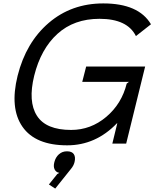

<svg xmlns="http://www.w3.org/2000/svg" viewBox="-20 -840 916 1123"><path d="M416 108Q411 129 395 148L303 263L266 239L315 178L327 171Q308 168 299.5 151Q291 134 298 108Q305 80 324.5 62.5Q344 45 372 45Q401 45 412 62Q423 79 416 108ZM829 -451 718 0H637L666 -119H664Q540 10 373 10Q187 10 111.5 -98.5Q36 -207 83 -397Q132 -592 265 -706Q398 -820 584 -820Q791 -820 863 -698L775 -629Q725 -730 562 -730Q413 -730 316 -642Q219 -554 180 -397Q143 -246 196 -163Q249 -80 396 -80Q511 -80 601.5 -156.5Q692 -233 721 -351L734 -361H461L484 -451Z"/></svg>

Font: Sinkin Sans 400 Italic
Style: Italic
Weight: 400
Italic angle: -112°
Designer: Keith Bates
Foundry: K-Type
Version: Sinkin Sans (version 1.0)  by Keith Bates   •   © 2014   www